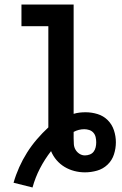

<svg xmlns="http://www.w3.org/2000/svg" viewBox="-20 -755 540 850"><path d="M124 75 40 54Q50 19 65 -14.5Q80 -48 99.5 -79Q119 -110 143 -138Q167 -166 194 -191V-639H75V-735H306V-251Q319 -255 332 -256.5Q345 -258 359 -258Q386 -258 412 -250Q438 -242 457 -223Q476 -204 484.5 -178Q493 -152 493 -125Q493 -125 493 -125Q493 -125 493 -125Q493 -125 493 -125Q493 -125 493 -125Q493 -98 484.5 -71.5Q476 -45 456 -26Q436 -7 409.5 0.5Q383 8 356 8Q332 8 309 2Q286 -4 266 -16Q246 -28 230.5 -46Q215 -64 206 -86Q178 -50 157 -9.5Q136 31 124 75ZM356 -67Q367 -67 377.5 -71Q388 -75 394.5 -83.5Q401 -92 403.5 -103Q406 -114 406 -125Q406 -125 406 -125Q406 -125 406 -125Q406 -125 406 -125Q406 -125 406 -125Q406 -136 403.5 -147.5Q401 -159 393.5 -167.5Q386 -176 375 -179.5Q364 -183 353 -183Q341 -183 329 -180Q317 -177 306 -171Q306 -164 306 -156.5Q306 -149 306 -142Q306 -129 307 -116Q308 -103 314.5 -92Q321 -81 332 -74Q343 -67 356 -67Z"/></svg>

Font: Iosevka Gothic
Style: Bold
Weight: 700
Monospace: yes
Designer: Belleve Invis
Foundry: Belleve Invis
Version: Version 15.5.1; ttfautohint (v1.8.4)